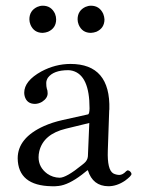

<svg xmlns="http://www.w3.org/2000/svg" viewBox="-20 -643 494 673"><path d="M83 -575.2Q83 -605.5 110.4 -618.7Q120.1 -623 129.9 -623Q159.7 -623 172.9 -594.7Q176.8 -584.5 176.8 -575.2Q176.8 -544.4 148.4 -531.7Q139.2 -528.3 129.9 -527.8Q99.1 -527.8 86.9 -556.2Q83 -565.9 83 -575.2ZM252 -575.2Q252 -605.5 279.3 -618.7Q289.1 -623 298.8 -623Q328.6 -623 341.8 -594.7Q345.7 -584.5 346.2 -575.2Q346.2 -544.4 317.9 -531.7Q308.6 -528.3 298.8 -527.8Q268.1 -527.8 255.9 -556.2Q252 -565.9 252 -575.2ZM293 -211.9 210.9 -191.9Q132.3 -172.9 117.7 -112.8Q115.2 -102.1 115.2 -91.8Q115.2 -56.6 145.5 -34.2Q165 -20.5 189 -20Q212.4 -20 267.1 -64.5Q272.5 -68.8 274.9 -70.8Q287.1 -81.1 288.1 -95.2ZM288.1 -45.9H286.1L267.1 -30.8Q220.2 4.9 185.5 8.8Q174.3 10.3 161.1 9.8Q43.5 7.8 42 -87.9Q42 -159.7 134.3 -201.2Q164.1 -214.4 199.2 -222.2L289.1 -242.2Q293.5 -244.6 293.9 -263.2Q293.9 -379.4 233.9 -395Q226.1 -397 219.2 -397Q167.5 -397 147.9 -370.6Q142.1 -361.3 142.1 -352.1Q142.1 -339.4 144 -333Q147 -326.2 147 -315.9Q147 -298.8 127.4 -286.1Q115.7 -279.3 103 -278.8Q73.7 -278.8 66.4 -306.2Q64.9 -312.5 64.9 -317.9Q64.9 -359.4 125 -392.6Q174.3 -418.9 227.1 -418.9Q367.7 -418.9 363.3 -259.3Q363.3 -257.3 362.8 -256.8L357.9 -115.2Q355.5 -47.9 377 -35.2Q386.2 -30.3 397.9 -29.8Q410.2 -29.8 422.4 -43Q425.8 -45.4 426.8 -45.9Q434.6 -45.9 439.9 -37.1Q440.9 -34.7 440.9 -33.2Q440.9 -26.4 418.5 -9.8Q389.6 9.8 359.9 9.8Q305.2 9.3 288.1 -45.9Z"/></svg>

Font: Linux Libertine Display O
Style: Regular
Weight: 400
Designer: Philipp H. Poll
Foundry: Philipp H. Poll
Version: Version 5.0.9